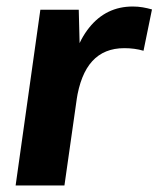

<svg xmlns="http://www.w3.org/2000/svg" viewBox="-20 -570 487 590"><path d="M104 -540H222L227 -344L178 0H28ZM184 -294Q202 -420 254 -485Q306 -550 388 -550Q404 -550 418.5 -547.5Q433 -545 447 -541L421 -414Q394 -422 362 -422Q300 -422 263.5 -382Q227 -342 215 -261Z"/></svg>

Font: Pathway Extreme SemiCondensed
Style: Bold Italic
Weight: 700
Width: 4
Italic angle: -8°
Version: Version 1.001;gftools[0.9.26]